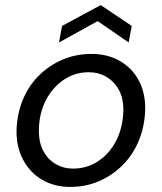

<svg xmlns="http://www.w3.org/2000/svg" viewBox="-20 -723 636 755"><path d="M256 12Q193 12 145 -16.5Q97 -45 70.5 -95.5Q44 -146 45 -210Q47 -275 69.5 -330Q92 -385 132.5 -425.5Q173 -466 226 -488.5Q279 -511 340 -511Q403 -511 451 -483.5Q499 -456 525.5 -407Q552 -358 551 -292Q549 -227 526.5 -171.5Q504 -116 463.5 -75Q423 -34 370.5 -11Q318 12 256 12ZM267 -60Q322 -60 366.5 -89.5Q411 -119 437 -170Q463 -221 465 -286Q466 -336 447.5 -369.5Q429 -403 398 -421Q367 -439 329 -439Q275 -439 231 -409.5Q187 -380 160.5 -329Q134 -278 133 -213Q132 -164 150 -130Q168 -96 199 -78Q230 -60 267 -60ZM212 -556 224 -621 376 -703 498 -621 486 -556 364 -640Z"/></svg>

Font: DM Sans 20pt
Style: Italic
Weight: 400
Italic angle: -10°
Version: Version 4.004;gftools[0.9.30]